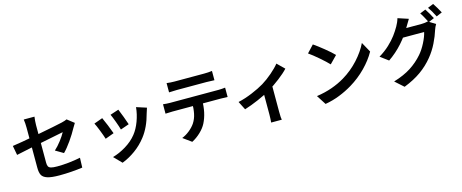

<svg xmlns="http://www.w3.org/2000/svg" viewBox="-46 -1601 5894 2451"><g transform="rotate(-15 2900.5 -376.0)"><path d="M277.3 -659.2Q277.3 -684.1 275.3 -716.2Q273.2 -748.3 269.5 -769.8H411.1Q407.5 -747.6 405 -715.3Q402.6 -683.1 402.6 -659.2V-163.1Q402.6 -130.1 411.9 -113Q421.1 -95.9 447.6 -88.3Q474.1 -80.6 528.1 -80.6Q603.3 -80.6 682 -89Q760.7 -97.4 836.2 -112.5L832 16.4Q767.1 25.6 686.3 31.5Q605.5 37.4 528.8 37.4Q421.4 37.4 367.4 19.8Q313.5 2.2 295.4 -32.5Q277.3 -67.1 277.3 -129.9ZM857.2 -507.6 854.2 -502.7Q815.9 -431.2 759.8 -351Q703.6 -270.8 655.3 -222.9L550.8 -284.4Q596.4 -325.2 640.7 -383.3Q685.1 -441.4 708 -485.1L599.1 -463.4Q195.8 -383.1 70.6 -355.2L47.6 -479.7Q137.2 -491 390 -539.2Q642.8 -587.4 729.5 -607.4Q777.8 -619.6 797.4 -630.1L888.4 -559.3Q865.7 -523.4 857.2 -507.6Z M1547.9 -365 1434.6 -325.4Q1425 -362.8 1398.9 -433.7Q1372.8 -504.6 1355.5 -541.5L1468 -578.6Q1483.2 -544.7 1510.3 -471.3Q1537.4 -397.9 1547.9 -365ZM1805.4 -439Q1760.7 -266.8 1671.6 -152.1Q1606.7 -68.1 1521.2 -6.3Q1435.8 55.4 1345.7 89.8L1246.1 -12Q1332.3 -35.2 1422.1 -89.7Q1512 -144.3 1569.3 -216.8Q1618.9 -278.8 1652.5 -368.9Q1686 -459 1694.8 -551.5L1827.9 -508.8Q1816.7 -477.3 1805.4 -439ZM1331.8 -304.4 1216.3 -261.5Q1202.6 -306.4 1173.1 -381.6Q1143.6 -456.8 1127.4 -486.1L1241.2 -527.3Q1260.3 -487.8 1287.8 -419.6Q1315.4 -351.3 1331.8 -304.4Z M2253.9 -740H2646.5Q2699.7 -740 2750.7 -746.8V-624.3Q2687.5 -627.9 2646.5 -627.9H2254.4Q2207 -627.9 2150.9 -624.3V-746.8Q2202.6 -740 2253.9 -740ZM2129.9 -491.7H2769.3Q2787.8 -491.7 2813.8 -493.4Q2839.8 -495.1 2857.7 -497.6V-374Q2819.1 -376.7 2769.3 -376.7H2129.9Q2084.5 -376.7 2036.9 -373.3V-497.6Q2085.7 -491.7 2129.9 -491.7ZM2469.7 -124.8Q2443.6 -72.8 2390.4 -21.5Q2337.2 29.8 2273.9 62.3L2162.6 -18.3Q2214.1 -38.3 2262.2 -76.9Q2310.3 -115.5 2340.1 -159.2Q2374.8 -211.7 2388.3 -277.3Q2401.9 -343 2402.1 -431.2L2533.7 -431.9Q2533.7 -336.9 2517.7 -262.5Q2501.7 -188 2469.7 -124.8Z M3326.4 -416.7Q3395 -458.7 3462.5 -517Q3530 -575.2 3569.1 -624.5L3663.1 -532.5Q3618.7 -483.9 3539.6 -422.9Q3460.4 -361.8 3382.1 -315.7Q3315.2 -276.1 3215.9 -233.2Q3116.7 -190.2 3032.7 -164.6L2976.3 -276.1Q3065.4 -295.7 3163.2 -336.4Q3261 -377.2 3326.4 -416.7ZM3450.7 85.2H3310.1Q3311.8 70.8 3313.5 40Q3315.2 9.3 3315.2 -18.8V-342.8L3444.1 -367.7V-18.8Q3444.1 63 3450.7 85.2Z M4333.7 -533.9 4237.3 -435.3Q4197.5 -477.8 4121.3 -543.5Q4045.2 -609.1 3992.9 -645.3L4082 -740.5Q4136.5 -703.6 4214.7 -640.1Q4293 -576.7 4333.7 -533.9ZM4337.9 -218.5Q4457 -289.6 4549.8 -391.4Q4642.6 -493.2 4691.7 -596.4L4765.1 -463.6Q4708.5 -361.8 4615.2 -267.1Q4522 -172.4 4406.5 -103Q4325.9 -54.2 4233.6 -17.7Q4141.4 18.8 4042.7 35.4L3962.4 -89.6Q4072.5 -105.5 4166.9 -138.9Q4261.2 -172.4 4337.9 -218.5Z M5661.6 -664.8 5585.2 -632.1 5577.4 -647.7Q5562 -677.7 5543.3 -711.7Q5524.7 -745.6 5508.5 -767.6L5584 -798.6Q5601.6 -773.2 5623.9 -734.1Q5646.2 -695.1 5661.6 -664.8ZM5777.8 -709.5 5702.1 -676.8Q5661.1 -759.8 5623.5 -811.3L5698.7 -842.3Q5717 -815.4 5740.6 -776.1Q5764.2 -736.8 5777.8 -709.5ZM5638.2 -516.6Q5614 -437.7 5571.3 -351.1Q5528.6 -264.4 5467.5 -189.7Q5395.8 -101.6 5301.5 -34.3Q5207.3 33 5074.2 85.2L4962.2 -14.9Q5100.3 -56.9 5192.3 -116.2Q5284.2 -175.5 5355.5 -257.1Q5403.8 -312.3 5443.5 -390.3Q5483.2 -468.3 5495.4 -526.1H5163.8L5207.8 -633.8H5489.3Q5511.7 -633.8 5534.2 -636.7Q5556.6 -639.6 5572.5 -645L5669.9 -585.2Q5648.7 -549.6 5638.2 -516.6ZM5292.2 -641.4Q5240 -547.4 5156.1 -453.2Q5072.3 -359.1 4970 -289.8L4863.8 -368.7Q4943.1 -416.5 5002.6 -472.4Q5062 -528.3 5100.1 -579.5Q5138.2 -630.6 5168.9 -684.3Q5180.4 -703.1 5193 -732.2Q5205.6 -761.2 5211.9 -784.7L5350.8 -739Q5325 -699.5 5292.2 -641.4Z"/></g></svg>

Font: Min Sans VF VF
Style: Regular
Weight: 400
Designer: Jinseong-Kim, NotoSansCJK, Nunito
Foundry: Jinseong-Kim
Version: Version 1.420;Glyphs 3.1.2 (3151)